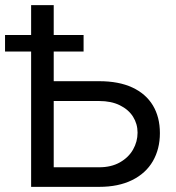

<svg xmlns="http://www.w3.org/2000/svg" viewBox="-43 -727 685 747"><path d="M471.7 -386.7C436.5 -403 393.6 -411.1 342.8 -411.1H142.6V-334H342.8C374 -334 400.9 -328.5 423.3 -317.4C445.8 -306.3 462.9 -291.5 474.6 -272.9C486.3 -254.4 492.2 -233.7 492.2 -210.9C492.2 -187.5 486.3 -165.5 474.6 -145C462.9 -124.5 445.8 -107.9 423.3 -95.2C400.9 -82.5 374 -76.2 342.8 -76.2H166V-707H78.1V0H342.8C392.9 0 435.7 -8.8 471.2 -26.4C506.7 -43.9 533.5 -68.5 551.8 -100.1C570 -131.7 579.1 -168 579.1 -209C579.1 -250.7 570 -286.6 551.8 -316.9C533.5 -347.2 506.8 -370.4 471.7 -386.7ZM-23.4 -590.8V-526.4H282.2V-590.8Z"/></svg>

Font: Pretendard Variable
Style: Regular
Weight: 400
Designer: Base glyphs from Inter by Rasmus Andersson; Hangeul glyphs from Noto Sans CJK(Source Han Sans) by Jang Soo-young and Kan
Foundry: Kil Hyung-jin
Version: Version 1.309;Glyphs 3.2 (3225)